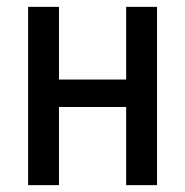

<svg xmlns="http://www.w3.org/2000/svg" viewBox="-20 -540 540 560"><path d="M62 0V-520H152V-308H348V-520H438V0H348V-228H152V0Z"/></svg>

Font: Iosevka SS18 Medium
Style: Regular
Weight: 500
Monospace: yes
Designer: Belleve Invis
Foundry: Belleve Invis
Version: Version 25.1.1; ttfautohint (v1.8.4)